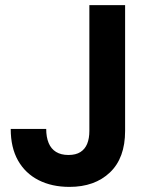

<svg xmlns="http://www.w3.org/2000/svg" viewBox="-20 -720 560 752"><path d="M252 12Q183 12 131 -14.5Q79 -41 50.5 -91.5Q22 -142 22 -215H161Q161 -183 170.5 -160Q180 -137 199.5 -125Q219 -113 248 -113Q277 -113 295 -124.5Q313 -136 321.5 -157Q330 -178 330 -207V-700H470V-207Q470 -101 410.5 -44.5Q351 12 252 12Z"/></svg>

Font: DM Sans 36pt ExtraBold
Style: Regular
Weight: 800
Designer: Colophon Foundry, Jonny Pinhorn
Foundry: Colophon Foundry
Version: Version 4.004;gftools[0.9.30]